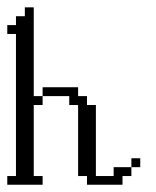

<svg xmlns="http://www.w3.org/2000/svg" viewBox="-20 -508 430 528"><path d="M341.3 -48.3V-72.8H365.7V-48.3ZM219.2 0V-23.9H194.8V-219.2H170.4V-243.7H97.2V-268.1H194.8V-243.7H219.2V-219.2H243.7V-23.9H292.5V-48.3H341.3V-23.9H316.9V0ZM0 0V-23.9H23.9V-414.6H0V-439H23.9V-463.4H48.3V-487.8H72.8V-243.7H97.2V-219.2H72.8V-23.9H97.2V0Z"/></svg>

Font: FS Mondwest Regular
Style: Regular
Weight: 400
Designer: NZWStudios2024
Foundry: https://fontstruct.com
Version: Version 1.0